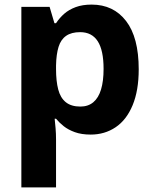

<svg xmlns="http://www.w3.org/2000/svg" viewBox="-20 -576 672 836"><path d="M379 -556Q474 -556 529 -484.5Q584 -413 584 -274Q584 -182 557.5 -118Q531 -54 483.5 -22Q436 10 375 10Q335 10 306 -0.5Q277 -11 257.5 -26.5Q238 -42 224 -59H218Q220 -41 222 -17.5Q224 6 224 31V240H73V-546H196L217 -475H224Q239 -498 259.5 -516Q280 -534 309.5 -545Q339 -556 379 -556ZM329 -436Q291 -436 268 -420Q245 -404 235 -372Q225 -340 224 -291V-275Q224 -223 233.5 -186.5Q243 -150 266.5 -131Q290 -112 330 -112Q364 -112 386.5 -131Q409 -150 420 -186.5Q431 -223 431 -276Q431 -357 405.5 -396.5Q380 -436 329 -436Z"/></svg>

Font: Noto Sans Lao Looped
Style: Bold
Weight: 700
Designer: Mark Frömberg, Ben Mitchell
Foundry: The Fontpad Ltd
Version: Version 1.001